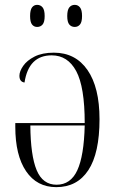

<svg xmlns="http://www.w3.org/2000/svg" viewBox="-20 -761 479 791"><path d="M212 10Q132 10 87.5 -55.5Q43 -121 43 -239V-254H329Q329 -403 294 -468Q259 -533 193 -533Q98 -533 81 -421Q60 -424 60 -449Q60 -467 75.5 -489.5Q91 -512 122.5 -528Q154 -544 202 -544Q291 -544 340.5 -472.5Q390 -401 390 -270Q390 -130 344 -60Q298 10 212 10ZM213 0Q271 0 298.5 -59.5Q326 -119 329 -244H105Q106 -120 131 -60Q156 0 213 0ZM288 -650Q274 -650 265.5 -660Q257 -670 257 -695Q257 -720 265.5 -730.5Q274 -741 288 -741Q301 -741 309.5 -730.5Q318 -720 318 -695Q318 -670 309.5 -660Q301 -650 288 -650ZM133 -650Q120 -650 112 -660Q104 -670 104 -695Q104 -720 112 -730.5Q120 -741 133 -741Q147 -741 155.5 -730.5Q164 -720 164 -695Q164 -670 155.5 -660Q147 -650 133 -650Z"/></svg>

Font: Noto Serif Display Condensed Light
Style: Regular
Weight: 300
Width: 3
Designer: Monotype Design Team
Foundry: Monotype Imaging Inc.
Version: Version 2.009